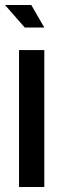

<svg xmlns="http://www.w3.org/2000/svg" viewBox="-36 -747 237 767"><path d="M89 -727 141 -637H63L-16 -727ZM40 0V-547H141V0Z"/></svg>

Font: League Gothic
Style: Regular
Weight: 400
Designer: The League of Moveable Type
Version: Version 1.560;PS 001.560;hotconv 1.0.56;makeotf.lib2.0.21325